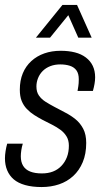

<svg xmlns="http://www.w3.org/2000/svg" viewBox="-21 -743 417 775"><path d="M147 12Q109 12 80.5 4Q52 -4 34.5 -19Q17 -34 8 -55.5Q-1 -77 -1 -104Q-1 -117 1.5 -133Q4 -149 8 -163H71Q67 -150 65 -136.5Q63 -123 63 -112Q63 -89 72.5 -73.5Q82 -58 101 -50.5Q120 -43 148 -43Q173 -43 192.5 -50.5Q212 -58 226.5 -73Q241 -88 249 -108.5Q257 -129 257 -155Q257 -177 247.5 -192.5Q238 -208 223 -219Q208 -230 189.5 -239.5Q171 -249 151 -259Q134 -268 117.5 -278.5Q101 -289 87.5 -303Q74 -317 66.5 -335.5Q59 -354 59 -381Q59 -418 71 -447Q83 -476 105.5 -496.5Q128 -517 158 -527.5Q188 -538 224 -538Q256 -538 281.5 -531.5Q307 -525 325.5 -511Q344 -497 353.5 -477Q363 -457 363 -431Q363 -418 360.5 -404Q358 -390 354 -376H292Q296 -398 296.5 -407.5Q297 -417 297 -423Q297 -446 287.5 -459Q278 -472 261 -477.5Q244 -483 222 -483Q200 -483 182 -476Q164 -469 151.5 -456.5Q139 -444 132.5 -427.5Q126 -411 126 -394Q126 -372 136 -357.5Q146 -343 162.5 -332.5Q179 -322 198 -312Q220 -300 242.5 -288.5Q265 -277 284 -261.5Q303 -246 315 -223Q327 -200 327 -166Q327 -122 313 -88.5Q299 -55 274.5 -32.5Q250 -10 217.5 1Q185 12 147 12ZM124 -591 231 -723H290L349 -591H295L243 -708H276L181 -591Z"/></svg>

Font: Archivo Condensed Light
Style: Italic
Weight: 300
Width: 3
Italic angle: -10°
Designer: Hector Gatti
Foundry: Omnibus-Type
Version: Version 2.001